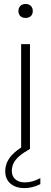

<svg xmlns="http://www.w3.org/2000/svg" viewBox="-20 -768 264 990"><path d="M89 0V-540.5H134.5V0ZM112 -675.5Q95 -675.5 85 -685Q75 -694.5 75 -711Q75 -727.5 85 -737.5Q95 -747.5 112 -747.5Q129 -747.5 139 -737.5Q149 -727.5 149 -711Q149 -694.5 139 -685Q129 -675.5 112 -675.5ZM107.5 202Q60.5 202 33.8 178.5Q7 155 7 115.5Q7 88 18.8 64Q30.5 40 55.2 18Q80 -4 119.5 -24.5L134.5 0Q101 18.5 80.2 36.5Q59.5 54.5 50.2 73.2Q41 92 41 113.5Q41 140.5 59 156.5Q77 172.5 108 172.5Q128 172.5 147.8 167Q167.5 161.5 188 150.5V181.5Q170.5 190.5 149 196.2Q127.5 202 107.5 202Z"/></svg>

Font: Encode Sans SemiExpanded ExtraLight
Style: Regular
Weight: 250
Width: 6
Designer: Multiple Designers
Foundry: Impallari Type
Version: Version 3.002